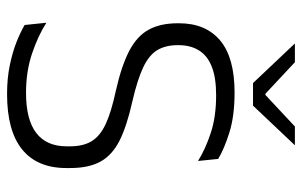

<svg xmlns="http://www.w3.org/2000/svg" viewBox="-179 -685 875 557"><g transform="rotate(90 258.5 -406.5)"><path d="M253 10.5Q207 10.5 168.8 2.5Q130.5 -5.5 101.2 -17.2Q72 -29 52.5 -40.5L46 -103.5Q83.5 -79.5 135.2 -62Q187 -44.5 249.5 -44.5Q327 -44.5 365.8 -74.2Q404.5 -104 404.5 -162.5V-172Q404.5 -210.5 389.5 -235Q374.5 -259.5 339.5 -275.8Q304.5 -292 243.5 -305Q170.5 -321.5 127.5 -344Q84.5 -366.5 66 -400.5Q47.5 -434.5 47.5 -484.5V-488.5Q47.5 -565.5 97.2 -607.5Q147 -649.5 248.5 -649.5Q316.5 -649.5 364.2 -634.5Q412 -619.5 441 -602L447 -543.5Q412.5 -565 365.5 -580.5Q318.5 -596 256.5 -596Q204.5 -596 172.5 -583Q140.5 -570 125.8 -545.5Q111 -521 111 -487V-484.5Q111 -450 125 -426Q139 -402 174.2 -385Q209.5 -368 274 -353Q346 -337 388 -315.8Q430 -294.5 448.8 -260.5Q467.5 -226.5 467.5 -172.5V-161.5Q467.5 -77 413.5 -33.2Q359.5 10.5 253 10.5ZM221 -703 107 -823.5V-824.5H160.5L252 -739H255.5L347 -824.5H400.5V-823.5L286.5 -703Z"/></g></svg>

Font: Anek Latin Light
Style: Regular
Weight: 300
Designer: Yesha Goshar
Foundry: Ek Type
Version: Version 1.003